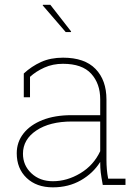

<svg xmlns="http://www.w3.org/2000/svg" viewBox="-20 -782 585 812"><path d="M203.6 10.3Q134.3 10.3 92.5 -29.5Q50.8 -69.3 50.8 -133.8Q50.8 -181.2 79.3 -217.5Q107.9 -253.9 159.9 -274.4Q211.9 -294.9 282.2 -294.9H403.8V-362.3Q403.8 -428.2 365.7 -470.2Q327.6 -512.2 246.1 -512.2Q203.1 -512.2 167.5 -496.1Q131.8 -480 106.9 -457V-370.6H80.6V-471.2Q113.3 -501.5 153.6 -519.8Q193.8 -538.1 246.6 -538.1Q337.9 -538.1 384 -490.5Q430.2 -442.9 430.2 -361.3V-106.4Q430.2 -85.9 431.9 -65.9Q433.6 -45.9 437.5 -26.4H510.7V0H414.6Q408.2 -34.7 406 -53Q403.8 -71.3 403.8 -97.2Q374 -49.3 322 -19.5Q270 10.3 203.6 10.3ZM203.6 -15.6Q263.7 -15.6 319.8 -49.3Q376 -83 403.8 -142.6V-268.1H283.7Q190.4 -268.1 133.8 -230.2Q77.1 -192.4 77.1 -131.8Q77.1 -82.5 112.8 -49.1Q148.4 -15.6 203.6 -15.6ZM280.8 -648.9 279.8 -646.5H257.8L160.6 -759.3L161.6 -761.7H192.9Z"/></svg>

Font: Roboto Slab Thin
Style: Regular
Weight: 100
Designer: Google
Version: Version 2.000; ttfautohint (v1.8.1.43-b0c9)